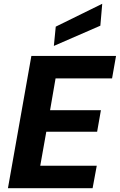

<svg xmlns="http://www.w3.org/2000/svg" viewBox="-20 -996 634 1016"><path d="M22 0 146 -700H594L573 -581H274L245 -413H514L494 -299H225L193 -119H492L470 0ZM265 -753 275 -855 521 -976 511 -860Z"/></svg>

Font: DM Sans 20pt Black
Style: Italic
Weight: 900
Italic angle: -10°
Version: Version 4.004;gftools[0.9.30]